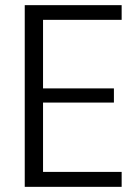

<svg xmlns="http://www.w3.org/2000/svg" viewBox="-20 -725 538 745"><path d="M452 0H76V-705H452V-648H147V-382H422V-327H147V-58H452Z"/></svg>

Font: Ulagadi Sans Light
Style: Regular
Weight: 300
Designer: Ninad Kale (Devanagari), Jonny Pinhorn (Latin)
Foundry: Indian Type Foundry
Version: Version 3.01;March 29, 2020;FontCreator 12.0.0.2522 64-bit; 